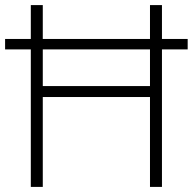

<svg xmlns="http://www.w3.org/2000/svg" viewBox="-20 -734 758 754"><path d="M101 0V-540H0V-581H101V-714H148V-581H569V-714H616V-581H717V-540H616V0H569V-353H148V0ZM148 -396H569V-540H148Z"/></svg>

Font: Noto Sans Thaana ExtraLight
Style: Regular
Weight: 200
Designer: David Williams
Foundry: Google Inc.
Version: Version 3.001; ttfautohint (v1.8.4.7-5d5b)